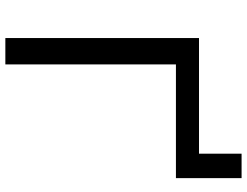

<svg xmlns="http://www.w3.org/2000/svg" viewBox="-120 -780 900 699"><g transform="rotate(90 329.5 -430.0)"><path d="M118 0V-705H539V-860H628V-621H214V0Z"/></g></svg>

Font: Nunito Sans 7pt SemiExpanded
Style: Regular
Weight: 400
Width: 6
Designer: Vernon Adams
Foundry: Vernon Adams
Version: Version 3.101;gftools[0.9.27]